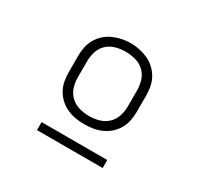

<svg xmlns="http://www.w3.org/2000/svg" viewBox="-113 -846 826 790"><g transform="rotate(30 300.0 -450.5)"><path d="M300 -317Q279 -317 258 -320.5Q237 -324 217.5 -333Q198 -342 182.5 -356Q167 -370 156.5 -388.5Q146 -407 142 -428Q138 -449 138 -470V-547Q138 -568 142 -589Q146 -610 156.5 -628.5Q167 -647 183 -661.5Q199 -676 218 -684.5Q237 -693 258 -697.5Q279 -702 300 -702Q321 -702 342 -697.5Q363 -693 382 -684.5Q401 -676 417 -661.5Q433 -647 443.5 -628.5Q454 -610 458 -589Q462 -568 462 -547V-470Q462 -449 458 -428Q454 -407 443.5 -388.5Q433 -370 417.5 -356Q402 -342 382.5 -333Q363 -324 342 -320.5Q321 -317 300 -317ZM300 -356Q324 -356 347 -362.5Q370 -369 387 -385Q404 -401 411.5 -423.5Q419 -446 419 -470V-547Q419 -571 411.5 -594Q404 -617 386.5 -633Q369 -649 345.5 -655Q322 -661 298 -661Q275 -661 252 -654.5Q229 -648 212 -632Q195 -616 188 -593Q181 -570 181 -547V-470Q181 -446 188.5 -423.5Q196 -401 213 -385Q230 -369 253.5 -362.5Q277 -356 300 -356ZM144 -199V-237H456V-199Z"/></g></svg>

Font: Iosevka Slab XLtEx
Style: Regular
Weight: 200
Width: 7
Monospace: yes
Designer: Belleve Invis
Foundry: Belleve Invis
Version: Version 11.1.0; ttfautohint (v1.8.3)